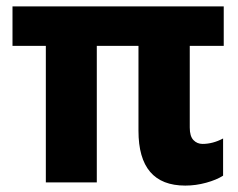

<svg xmlns="http://www.w3.org/2000/svg" viewBox="-20 -569 744 599"><path d="M558 10Q412 10 412 -161V-426H282V0H123V-426H19V-549H678V-426H572V-171Q572 -144 583.5 -132Q595 -120 612 -120Q644 -120 676 -137V-21Q656 -8 623.5 1Q591 10 558 10Z"/></svg>

Font: Noto Sans SemiCondensed ExtraBold
Style: Regular
Weight: 800
Width: 4
Designer: Monotype Design Team
Foundry: Monotype Imaging Inc.
Version: Version 2.013; ttfautohint (v1.8.4.7-5d5b)